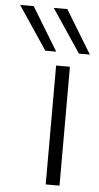

<svg xmlns="http://www.w3.org/2000/svg" viewBox="-172 -825 441 859"><g transform="rotate(5 48.0 -395.0)"><path d="M67 0V-534H129V0ZM13 -596 -117 -790H-56L62 -596ZM164 -596 34 -790H95L213 -596Z"/></g></svg>

Font: Georama Light
Style: Regular
Weight: 300
Designer: Jean-Baptiste Levee
Foundry: Production Type
Version: Version 1.000